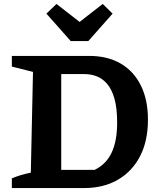

<svg xmlns="http://www.w3.org/2000/svg" viewBox="-20 -952 809 972"><path d="M431 -669Q524 -669 590.5 -630.5Q657 -592 693 -519.5Q729 -447 729 -346Q729 -239 689.5 -162Q650 -85 577.5 -42.5Q505 0 406 0H40V-49Q61 -58 84 -65Q107 -72 136 -78L147 -588L40 -615V-669ZM459 -92Q517 -120 545 -179Q573 -238 573 -331Q573 -406 559 -454Q545 -502 521 -529Q497 -556 467.5 -566.5Q438 -577 407 -577H227L290 -640V-29L227 -92ZM338 -744 215 -883 266 -932 383 -841 500 -932 550 -883 427 -744Z"/></svg>

Font: Piazzolla Thin ExtraBold
Style: Regular
Weight: 800
Version: Version 2.005